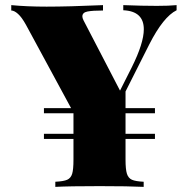

<svg xmlns="http://www.w3.org/2000/svg" viewBox="-20 -729 738 749"><path d="M668.9 -709V-689Q617.2 -663.6 562.5 -556.2L469.7 -372.1V-307.1H584.5V-287.1H469.7V-207H584.5V-187H469.7V-106Q469.7 -68.4 475.1 -51.3Q480.5 -34.2 494.6 -27.8Q508.8 -21.5 540.5 -20V0Q482.9 -2.9 368.7 -2.9Q250 -2.9 195.8 0V-20Q228 -21.5 242.2 -27.8Q256.3 -34.2 261.5 -51Q266.6 -67.9 266.6 -106V-187H151.4V-207H266.6V-287.1H151.4V-307.1H257.3L81.5 -631.8Q65.4 -661.1 50.5 -674.6Q35.6 -688 23.9 -688V-709Q85.4 -703.1 161.6 -703.1Q248 -703.1 381.8 -709V-688Q341.3 -688 321.3 -684.1Q301.3 -680.2 301.3 -665Q301.3 -658.7 305.7 -649.9L448.2 -375.5L493.7 -465.8Q541 -560.5 541 -614.7Q541 -685.5 460.9 -689V-709Q535.6 -706.1 591.8 -706.1Q639.2 -706.1 668.9 -709Z"/></svg>

Font: TypoPRO Playfair Display
Style: Regular
Weight: 900
Designer: Claus Eggers Sørensen
Foundry: Claus Eggers Sørensen
Version: Version 1.004;PS 001.004;hotconv 1.0.70;makeotf.lib2.5.58329